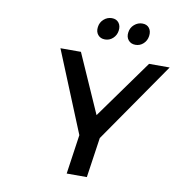

<svg xmlns="http://www.w3.org/2000/svg" viewBox="-97 -1010 1033 1099"><g transform="rotate(10 419.5 -460.5)"><path d="M204.1 -700.2H323.2L474.1 -358.9L719.2 -700.2H838.9L515.1 -232.9L481 0H363.8L397 -229ZM394 -856.9Q397.5 -884.8 418 -902.8Q438.5 -920.9 464.8 -920.9Q491.2 -920.9 505.1 -902.8Q519 -884.8 515.1 -856.9Q511.2 -829.6 491.7 -811.8Q472.2 -793.9 445.8 -793.9Q419.4 -793.9 404.8 -811.8Q390.1 -829.6 394 -856.9ZM570.8 -856.9Q574.2 -884.8 595 -902.8Q615.7 -920.9 642.1 -920.9Q668.5 -920.9 682.1 -903.1Q695.8 -885.3 691.9 -856.9Q688 -829.6 668.7 -811.8Q649.4 -793.9 623 -793.9Q596.7 -793.9 581.8 -811.8Q566.9 -829.6 570.8 -856.9Z"/></g></svg>

Font: Trueno
Style: Italic
Weight: 400
Designer: Julieta Ulanovsky
Foundry: Julieta Ulanovsky
Version: Version 3.001b | FøM Fix